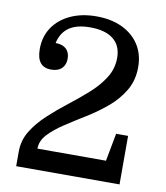

<svg xmlns="http://www.w3.org/2000/svg" viewBox="-82 -800 753 869"><g transform="rotate(10 294.5 -365.5)"><path d="M132 -95H447L471 -223H526V0H51V-66Q51 -119 77.5 -162Q104 -205 145.5 -243.5Q187 -282 233.5 -318Q280 -354 321.5 -391Q363 -428 389.5 -470Q416 -512 416 -562Q416 -618 379 -647.5Q342 -677 272 -677Q211 -677 176 -653Q141 -629 130 -580Q162 -580 179 -564Q196 -548 196 -519Q196 -491 179 -474.5Q162 -458 131 -458Q97 -458 80.5 -478.5Q64 -499 64 -541Q64 -598 92.5 -640.5Q121 -683 172.5 -707Q224 -731 292 -731Q360 -731 410.5 -707Q461 -683 489 -639.5Q517 -596 517 -537Q517 -476 489 -429Q461 -382 417.5 -345.5Q374 -309 324.5 -278.5Q275 -248 231.5 -219.5Q188 -191 160 -161Q132 -131 132 -95Z"/></g></svg>

Font: Domine
Style: Regular
Weight: 400
Designer: Pablo Impallari, Rodrigo Fuenzalida, Brenda Gallo
Foundry: Pablo Impallari, Rodrigo Fuenzalida, Brenda Gallo
Version: Version 2.000